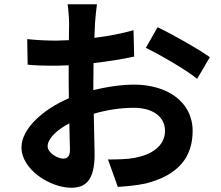

<svg xmlns="http://www.w3.org/2000/svg" viewBox="-20 -832 1040 903"><path d="M721 -704 666 -607C728 -577 859 -502 907 -461L967 -563C914 -601 798 -667 721 -704ZM306 -252 309 -128C309 -94 295 -86 277 -86C251 -86 204 -113 204 -144C204 -179 245 -220 306 -252ZM108 -648 110 -528C144 -524 183 -523 250 -523L303 -525V-441L304 -370C181 -317 81 -226 81 -139C81 -33 218 51 315 51C381 51 425 18 425 -106L421 -297C482 -315 547 -325 609 -325C696 -325 756 -285 756 -217C756 -144 692 -104 611 -89C576 -83 533 -82 488 -82L534 47C574 44 619 41 665 31C824 -9 886 -98 886 -216C886 -354 765 -434 611 -434C556 -434 487 -425 419 -408V-445L420 -535C485 -543 554 -553 611 -566L608 -690C556 -675 490 -662 424 -654L427 -725C429 -751 433 -794 436 -812H298C301 -794 305 -745 305 -724L304 -643L246 -641C210 -641 166 -642 108 -648Z"/></svg>

Font: Noto Sans JP
Style: Bold
Weight: 700
Designer: Ryoko NISHIZUKA 西塚涼子 (kana, bopomofo & ideographs); Paul D. Hunt (Latin, Greek & Cyrillic); Sandoll Communications 산돌커뮤니
Foundry: Adobe
Version: Version 2.004;hotconv 1.0.118;makeotfexe 2.5.65603